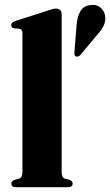

<svg xmlns="http://www.w3.org/2000/svg" viewBox="-20 -785 461 805"><path d="M238.5 -725V-63.5Q238.5 -40 252.5 -36L271 -31Q284.5 -26.5 284.5 -15.5Q284.5 0 264.5 0H47Q27.5 0 27.5 -15.5Q27.5 -26 41.5 -31L60 -36Q74 -40.5 74 -63.5V-646Q74 -662.5 61.5 -664.5L39.5 -666Q27 -669 27 -680Q27 -691 44 -697L175.5 -739Q202.5 -749 213.5 -749Q238.5 -749 238.5 -725ZM301 -678.5Q303.5 -713.5 316 -736.2Q328.5 -759 355 -763Q381.5 -768.5 399 -754.8Q416.5 -741 420 -722Q424.5 -698 414.8 -677.8Q405 -657.5 386 -637.5L316.5 -554Q307.5 -545 298 -548.5Q293 -551.5 292.2 -556Q291.5 -560.5 292 -566.5Z"/></svg>

Font: Fraunces 72pt S000
Style: Bold
Weight: 700
Version: Version 1.000; ttfautohint (v1.8.3)